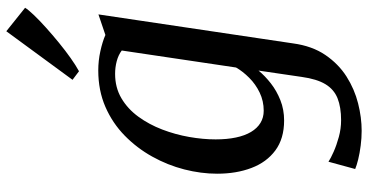

<svg xmlns="http://www.w3.org/2000/svg" viewBox="-292 -596 1138 593"><g transform="rotate(-90 276.5 -299.0)"><path d="M439.5 37.5Q431.5 96.5 403.8 137.2Q376 178 337 202.8Q298 227.5 254.2 238.5Q210.5 249.5 169.5 249.5Q147 249.5 123.8 246.5Q100.5 243.5 81.2 238.8Q62 234 51.5 229.5L74 147Q84.5 154 104.8 163Q125 172 150.5 179Q176 186 202 186Q242.5 186 270 175Q297.5 164 313.5 137.5Q329.5 111 336 64L355.5 -69Q339 -49 316 -31Q293 -13 264 -1.5Q235 10 201.5 10Q145.5 10 109 -17Q72.5 -44 54.8 -90.8Q37 -137.5 37 -197Q37 -246.5 50.2 -298.2Q63.5 -350 89.8 -397.2Q116 -444.5 154.5 -482.2Q193 -520 243.5 -542Q294 -564 356 -564Q386 -564 415.5 -557.5Q445 -551 465.5 -542L529 -563.5ZM417.5 -491.5Q403.5 -502 384.5 -507Q365.5 -512 345.5 -512Q303 -512 270 -492.5Q237 -473 213 -440Q189 -407 173.5 -366.5Q158 -326 150.5 -283.2Q143 -240.5 143 -201.5Q143 -166.5 148.8 -139Q154.5 -111.5 166 -92.2Q177.5 -73 194 -63Q210.5 -53 231.5 -53Q261.5 -53 287.5 -65.5Q313.5 -78 333.2 -97.8Q353 -117.5 365 -138.5ZM327 -643.5 477 -848 549.5 -790Q543.5 -780 527.2 -763Q511 -746 488.5 -725.8Q466 -705.5 441.5 -685.5Q417 -665.5 394 -649.2Q371 -633 353.5 -623.5Z"/></g></svg>

Font: Merriweather 28pt
Style: Italic
Weight: 400
Italic angle: -7.8°
Version: Version 2.101